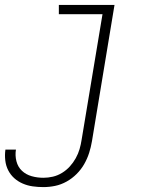

<svg xmlns="http://www.w3.org/2000/svg" viewBox="-51 -550 671 783"><path d="M126 213Q104 213 82.5 210Q61 207 41.5 198.5Q22 190 7 176.5Q-8 163 -17.5 144.5Q-27 126 -29.5 104Q-32 82 -29 61Q-29 60 -29 60Q-29 60 -29 60H14Q14 60 14 60Q14 60 14 60Q14 60 14 60Q14 60 14 60Q10 84 16 107.5Q22 131 38.5 146.5Q55 162 78 168.5Q101 175 126 175Q145 175 164.5 170.5Q184 166 202 155Q220 144 234 128.5Q248 113 258 95Q268 77 273.5 58Q279 39 282 19L367 -492H189V-530H416L324 26Q320 50 312.5 73.5Q305 97 292.5 119Q280 141 261.5 159.5Q243 178 220.5 190.5Q198 203 174 208Q150 213 126 213Z"/></svg>

Font: Iosevka Slab XLtEx
Style: Italic
Weight: 200
Width: 7
Italic angle: -9°
Monospace: yes
Designer: Belleve Invis
Foundry: Belleve Invis
Version: Version 11.1.0; ttfautohint (v1.8.3)